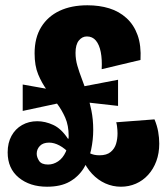

<svg xmlns="http://www.w3.org/2000/svg" viewBox="-20 -692 633 727"><path d="M158 15Q93 15 51 -19.5Q9 -54 9 -115Q9 -151 23.5 -177.5Q38 -204 63.5 -218.5Q89 -233 121 -233Q151 -233 181.5 -219Q212 -205 237 -167H244L245 -109Q226 -130 205.5 -141Q185 -152 166 -152Q143 -152 131 -139.5Q119 -127 119 -110Q119 -97 128 -83Q137 -69 162 -69Q182 -69 200 -81Q218 -93 229 -117Q240 -141 240 -177Q240 -217 227 -246.5Q214 -276 195 -301Q176 -326 157 -352Q138 -378 124.5 -410.5Q111 -443 111 -490Q111 -549 136 -589.5Q161 -630 205.5 -651Q250 -672 311 -672Q356 -672 393.5 -660.5Q431 -649 459 -623.5Q487 -598 501 -559Q515 -520 512 -465L365 -430Q367 -467 361.5 -495Q356 -523 343 -538.5Q330 -554 309 -554Q291 -554 278.5 -538.5Q266 -523 266 -492Q266 -467 273 -443Q280 -419 290 -393Q300 -367 309.5 -337.5Q319 -308 326 -274Q333 -240 333 -200Q333 -163 325 -125Q317 -87 297 -55Q277 -23 243.5 -4Q210 15 158 15ZM66 -272V-372L206 -347L211 -303ZM438 15Q407 15 379 2.5Q351 -10 328.5 -34Q306 -58 292 -92H274L297 -129Q302 -124 307.5 -119.5Q313 -115 320.5 -111.5Q328 -108 336.5 -106Q345 -104 357 -104Q384 -104 399 -116.5Q414 -129 419.5 -147.5Q425 -166 425 -187Q425 -193 424.5 -200Q424 -207 423 -215Q422 -223 420 -229L565 -240Q575 -216 579 -193Q583 -170 583 -148Q583 -112 572 -82Q561 -52 541 -30Q521 -8 494.5 3.5Q468 15 438 15ZM285 -307 276 -361 427 -390V-291Z"/></svg>

Font: Bricolage Grotesque 24pt Condensed ExtraBold
Style: Regular
Weight: 800
Width: 3
Designer: Mathieu Triay
Foundry: Atelier Triay
Version: Version 1.001;gftools[0.9.33.dev8+g029e19f]